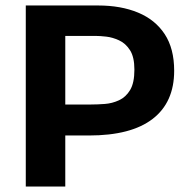

<svg xmlns="http://www.w3.org/2000/svg" viewBox="-20 -680 688 700"><path d="M74 0V-660H338Q421 -660 483.5 -634Q546 -608 580.5 -555.5Q615 -503 615 -422Q615 -307 536.5 -246.5Q458 -186 304 -186H218V0ZM330 -549H218V-299H312Q335 -299 362 -301Q389 -303 414 -314.5Q439 -326 454.5 -352Q470 -378 470 -426Q470 -472 454 -497Q438 -522 414 -533Q390 -544 367 -546.5Q344 -549 330 -549Z"/></svg>

Font: Bricolage Grotesque 10pt Bricolage Grotesque 10pt Regular
Style: Bold
Weight: 700
Designer: Mathieu Triay
Foundry: Atelier Triay
Version: Version 1.000; ttfautohint (v1.8.4.7-5d5b);gftools[0.9.32]